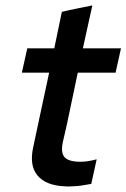

<svg xmlns="http://www.w3.org/2000/svg" viewBox="-20 -683 468 711"><path d="M103 -138Q118 -208 132.5 -276.5Q147 -345 162 -414H61Q66 -437 71 -459Q76 -481 81 -504H181Q188 -538 195 -571.5Q202 -605 209 -639Q238 -646 265.5 -651.5Q293 -657 322 -663Q313 -624 304.5 -584Q296 -544 287 -504H428Q423 -481 418 -459Q413 -437 408 -414H268Q254 -350 241 -285.5Q228 -221 213 -158Q204 -118 219 -101Q234 -84 278 -84Q292 -84 305 -86Q318 -88 338 -93Q333 -70 328 -47.5Q323 -25 318 -2Q303 1 282.5 4Q262 7 245 7Q238 8 232 7.5Q226 7 220 7Q150 4 119 -33Q88 -70 103 -138Z"/></svg>

Font: Rosa Sans Medium
Style: Italic
Weight: 500
Italic angle: -12°
Designer: Pentagram / MCKL
Foundry: Pentagram / MCKL
Version: Version 1.005;September 16, 2019;FontCreator 11.5.0.2425 64-